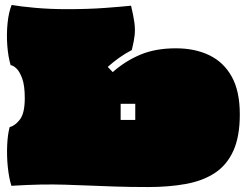

<svg xmlns="http://www.w3.org/2000/svg" viewBox="-20 -733 998 775"><path d="M578 22Q504 22 446 20Q388 18 339 16Q290 14 242.5 12.5Q195 11 143 12Q91 13 26 17Q16 -15 11.5 -59Q7 -103 9 -147Q11 -191 19 -220Q42 -226 61 -251.5Q80 -277 80 -337Q80 -388 69.5 -416.5Q59 -445 46 -457Q33 -469 23 -470Q13 -503 9.5 -548.5Q6 -594 10.5 -639Q15 -684 27 -713Q60 -707 121 -701.5Q182 -696 249 -696Q336 -696 403.5 -701Q471 -706 509 -710Q519 -668 522.5 -641.5Q526 -615 523.5 -591Q521 -567 512 -531Q485 -517 460.5 -499.5Q436 -482 415 -463L435 -442Q486 -487 547 -512.5Q608 -538 690 -538Q767 -538 825 -510Q883 -482 915.5 -423.5Q948 -365 948 -271Q948 -182 922 -124.5Q896 -67 847.5 -35Q799 -3 730.5 9.5Q662 22 578 22ZM467 -249H526V-314H467Z"/></svg>

Font: Oi
Style: Regular
Weight: 400
Designer: Kostas Bartsokas, Mohamad Dakak
Foundry: Foundry5
Version: Version 4.000